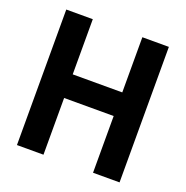

<svg xmlns="http://www.w3.org/2000/svg" viewBox="-126 -816 902 932"><g transform="rotate(20 325.5 -350.0)"><path d="M453 -293H197V0H60V-700H197V-415H453V-700H590V0H453Z"/></g></svg>

Font: PT Sans
Style: Bold
Weight: 700
Version: Version 2.003W OFL; ttfautohint (v1.6)